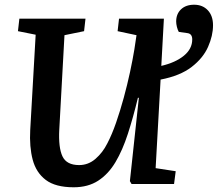

<svg xmlns="http://www.w3.org/2000/svg" viewBox="-20 -779 922 813"><path d="M292 14Q215 14 174 -17Q133 -48 118.5 -102.5Q104 -157 108 -229L131 -632L56 -647L62 -700H342L336 -647L253 -630L231 -230Q227 -154 244.5 -117Q262 -80 315 -80Q354 -80 384.5 -106.5Q415 -133 434 -171Q454 -209 471.5 -259.5Q489 -310 504 -365Q519 -420 530.5 -473.5Q542 -527 549 -570L558 -630L478 -647L484 -700H674L663 -500Q723 -514 758.5 -543Q794 -572 794 -612Q794 -637 772 -639L737 -644Q732 -653 729 -665.5Q726 -678 726 -688Q726 -720 746.5 -739.5Q767 -759 802 -759Q838 -759 860 -735.5Q882 -712 882 -672Q882 -628 861 -580.5Q840 -533 791.5 -495.5Q743 -458 660 -442L639 -67L724 -54L717 0H537L530 -12L568 -365H564Q544 -282 521.5 -212.5Q499 -143 469 -92.5Q439 -42 396 -14Q353 14 292 14Z"/></svg>

Font: Literata 12pt SemiBold
Style: Italic
Weight: 600
Italic angle: -2°
Designer: Latin by Veronika Burian and Jose Scaglione. Greek by Irene Vlachou. Cyrillic by Vera Evstafieva
Foundry: TypeTogether
Version: Version 3.002